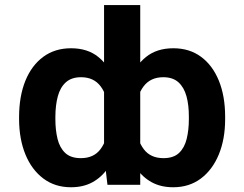

<svg xmlns="http://www.w3.org/2000/svg" viewBox="-20 -748 988 777"><path d="M891.1 -275.4V-265.6Q891.1 -185 865.5 -122.9Q839.9 -60.8 792.9 -25.5Q745.8 9.8 680.8 9.8Q631 9.8 594.1 -10.4Q557.2 -30.6 531.9 -67.2Q506.7 -103.7 491.2 -153Q475.8 -202.4 468.3 -260.8V-275.6Q478.3 -356.9 502.6 -419.4Q526.9 -481.9 570.7 -517.3Q614.5 -552.7 681.6 -552.7Q746.7 -552.7 793.5 -518.2Q840.4 -483.6 865.7 -421.4Q891.1 -359.1 891.1 -275.4ZM744.3 -265.6V-275.4Q744.5 -322.7 734.6 -358.7Q724.7 -394.6 702 -415.1Q679.3 -435.5 640.8 -435.5Q588.8 -435.5 560.7 -398Q532.7 -360.4 527.8 -296V-241.5Q534.6 -180.7 561.8 -144.3Q589 -108 641.7 -108Q682.4 -108 704.6 -129.1Q726.8 -150.3 735.5 -186.1Q744.3 -221.9 744.3 -265.6ZM401.1 -116.7V-727.5H547.5V0H414.9ZM57.2 -265.6V-275.4Q57.5 -359.1 82.8 -421.4Q108.2 -483.6 155.3 -518.2Q202.4 -552.7 267.4 -552.7Q334.6 -552.7 378.1 -517.3Q421.6 -481.9 446 -419.4Q470.3 -356.9 479.5 -275.6V-260.8Q472.6 -202.4 457.2 -153Q441.8 -103.7 416.4 -67.2Q390.9 -30.6 354 -10.4Q317.1 9.8 267.1 9.8Q202.5 9.8 155.5 -25.5Q108.4 -60.8 82.9 -122.9Q57.5 -185 57.2 -265.6ZM204.1 -275.4V-265.6Q204.1 -221.9 212.8 -186.1Q221.5 -150.3 243.9 -129.1Q266.2 -108 307.2 -108Q359.6 -108 386.7 -144.3Q413.8 -180.7 420.1 -241.5V-296Q415.6 -360.2 387.8 -397.9Q360 -435.5 308.1 -435.5Q269.5 -435.5 246.7 -415.1Q223.8 -394.6 214.1 -358.7Q204.3 -322.7 204.1 -275.4Z"/></svg>

Font: Atlassian Sans
Style: Regular
Weight: 400
Designer: Rasmus Andersson
Foundry: Modifications by Atlassian Pty Ltd, manufactured by rsms
Version: Version 4.001;git-9221beed3